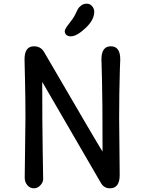

<svg xmlns="http://www.w3.org/2000/svg" viewBox="-20 -1011 783 1041"><path d="M626 -372 629 -62Q629 10 576 10Q543 10 526 -21L209 -567Q209 -334 211.5 -195Q214 -56 214 -39.5Q214 -23 199 -6.5Q184 10 163.5 10Q143 10 128.5 -6.5Q114 -23 114 -48L118 -372Q118 -475 115.5 -581Q113 -687 113 -689Q113 -760 164 -760Q201 -760 219 -729Q510 -229 536 -189Q536 -472 533 -579Q530 -686 530 -689Q530 -760 581 -760Q632 -760 632 -689Q632 -681 630 -636Q626 -503 626 -372ZM491 -947Q491 -903 443.5 -858.5Q396 -814 364 -814Q348 -814 339.5 -822Q331 -830 331 -842Q331 -854 355 -883.5Q379 -913 388 -933Q397 -953 402.5 -962.5Q408 -972 420.5 -981.5Q433 -991 450.5 -991Q468 -991 479.5 -977.5Q491 -964 491 -947Z"/></svg>

Font: Delius Unicase
Style: Regular
Weight: 400
Designer: Natalia Raices
Foundry: Natalia Raices
Version: Version 1.002